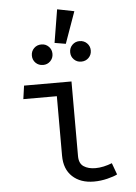

<svg xmlns="http://www.w3.org/2000/svg" viewBox="-62 -984 739 1042"><g transform="rotate(-5 307.5 -462.5)"><path d="M246.7 -467.2H64.1L74.4 -540H332.8V-133.3Q332.8 -93.3 357.7 -76.7Q382.6 -60 422.1 -60Q443.6 -60 466.9 -65.1Q490.3 -70.3 512.3 -79L535.4 -15.9Q517.4 -6.2 480.8 2.8Q444.1 11.8 407.2 11.8Q334.4 11.8 290.5 -29Q246.7 -69.7 246.7 -143.1ZM289.2 -936.9 381.5 -918.5 320 -746.2 259.5 -756.4ZM187.7 -754.4Q210.8 -754.4 226.9 -738.2Q243.1 -722.1 243.1 -698.5Q243.1 -674.9 226.9 -658.7Q210.8 -642.6 187.7 -642.6Q163.1 -642.6 146.9 -658.7Q130.8 -674.9 130.8 -698.5Q130.8 -722.1 146.9 -738.2Q163.1 -754.4 187.7 -754.4ZM394.9 -754.4Q419.5 -754.4 435.6 -738.2Q451.8 -722.1 451.8 -698.5Q451.8 -674.9 435.6 -658.7Q419.5 -642.6 394.9 -642.6Q371.8 -642.6 355.6 -658.7Q339.5 -674.9 339.5 -698.5Q339.5 -722.1 355.6 -738.2Q371.8 -754.4 394.9 -754.4Z"/></g></svg>

Font: FiraCode Nerd Font
Style: Regular
Weight: 400
Designer: Carrois Corporate, Edenspiekermann AG, Nikita Prokopov
Foundry: Carrois Corporate, Edenspiekermann AG, Nikita Prokopov
Version: Version 6.002;Nerd Fonts 2.2.2